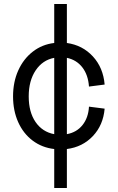

<svg xmlns="http://www.w3.org/2000/svg" viewBox="-20 -820 586 956"><path d="M45 -340Q45 -412 71 -469.5Q97 -527 143.5 -563Q190 -599 250 -606V-800H313V-606Q391 -595 442.5 -539Q494 -483 501 -399L423 -389Q419 -447 390 -484.5Q361 -522 313 -532V-152Q362 -161 391 -197.5Q420 -234 423 -289L501 -279Q494 -197 442.5 -142.5Q391 -88 313 -78V116H250V-78Q189 -85 142.5 -120Q96 -155 70.5 -212Q45 -269 45 -340ZM250 -152V-532Q192 -521 157.5 -469.5Q123 -418 123 -340Q123 -262 157 -212.5Q191 -163 250 -152Z"/></svg>

Font: MedMera Sans
Style: Regular
Weight: 400
Designer: Kasper Nordkvist
Foundry: UNCUT.wtf
Version: Version 1.300